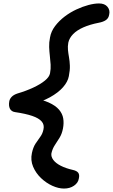

<svg xmlns="http://www.w3.org/2000/svg" viewBox="-20 -829 655 1113"><path d="M351 264Q319 264 283.5 248Q248 232 218 203.5Q188 175 172 137.5Q156 100 165 58Q172 25 186 3.5Q200 -18 213.5 -36Q227 -54 232 -79Q238 -106 221.5 -125Q205 -144 167 -157Q129 -170 68 -179Q46 -182 37.5 -199Q29 -216 34 -243Q37 -257 48.5 -268.5Q60 -280 81 -287Q132 -302 173.5 -321.5Q215 -341 240.5 -362Q266 -383 270 -404Q275 -430 273.5 -454.5Q272 -479 269 -504.5Q266 -530 265 -556.5Q264 -583 270 -612Q276 -647 299 -677.5Q322 -708 354 -732.5Q386 -757 422.5 -774Q459 -791 493 -800Q527 -809 554 -809Q587 -809 603 -789.5Q619 -770 613 -745Q610 -724 594.5 -713Q579 -702 552 -697Q501 -687 463.5 -670.5Q426 -654 404 -631.5Q382 -609 376 -582Q372 -560 374 -539.5Q376 -519 380 -497Q384 -475 385 -448.5Q386 -422 379 -387Q373 -355 345.5 -323.5Q318 -292 269.5 -265Q221 -238 148 -220L158 -263Q222 -253 262 -235Q302 -217 322 -193.5Q342 -170 346.5 -142.5Q351 -115 345 -84Q339 -53 325.5 -31Q312 -9 298 12Q284 33 278 60Q275 79 289 98Q303 117 332.5 132Q362 147 402 156Q425 161 433.5 172.5Q442 184 437 206Q433 231 409 247.5Q385 264 351 264Z"/></svg>

Font: Shantell Sans Medium
Style: Italic
Weight: 500
Italic angle: -11°
Designer: Stephen Nixon, Anya Danilova, Shantell Martin
Foundry: Arrow Type
Version: Version 1.011;[c5ecc13dd]